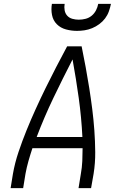

<svg xmlns="http://www.w3.org/2000/svg" viewBox="-20 -975 640 995"><path d="M35 0 47 -74Q57 -131 76 -187.5Q95 -244 117.5 -299.5Q140 -355 165 -410Q190 -465 216.5 -519Q243 -573 271 -627Q299 -681 328 -735H403Q414 -681 424 -627Q434 -573 442.5 -519Q451 -465 458 -410Q465 -355 469 -299Q473 -243 473.5 -186.5Q474 -130 465 -74L452 0H387L399 -74Q405 -107 406.5 -140.5Q408 -174 408 -207H148Q137 -174 127.5 -140.5Q118 -107 112 -74L100 0ZM170 -265H407Q402 -367 388 -467.5Q374 -568 356 -667Q305 -568 257 -468Q209 -368 170 -265ZM379 -815Q350 -815 322 -822.5Q294 -830 274.5 -849.5Q255 -869 249.5 -897.5Q244 -926 249 -955H315Q312 -938 315 -921.5Q318 -905 328.5 -893.5Q339 -882 355 -877.5Q371 -873 388 -873Q406 -873 423.5 -877.5Q441 -882 455 -893.5Q469 -905 477.5 -921.5Q486 -938 489 -955H555Q551 -935 544 -915.5Q537 -896 524.5 -879.5Q512 -863 494.5 -850Q477 -837 457.5 -829Q438 -821 418 -818Q398 -815 379 -815Z"/></svg>

Font: Iosevka Curly LtExObl
Style: Regular
Weight: 300
Width: 7
Italic angle: -9°
Monospace: yes
Designer: Belleve Invis
Foundry: Belleve Invis
Version: Version 11.1.0; ttfautohint (v1.8.3)